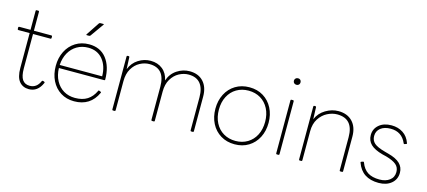

<svg xmlns="http://www.w3.org/2000/svg" viewBox="-57 -1234 3913 1761"><g transform="rotate(15 1899.0 -353.5)"><path d="M8 -484V-498Q8 -506 17 -506H123V-685Q123 -694 132 -694H147Q155 -694 155 -685V-506H321Q329 -506 329 -498V-484Q329 -475 321 -475H155V-149Q155 -75 178 -41.5Q201 -8 248 -8Q314 -8 345 -79Q348 -85 356 -83L367 -79Q371 -77 372.5 -73.5Q374 -70 371 -66Q331 24 248 24Q190 24 156.5 -16.5Q123 -57 123 -144V-475H17Q13 -475 10.5 -477.5Q8 -480 8 -484Z M895 -115Q832 24 677 24Q604 24 548.5 -11Q493 -46 462.5 -107.5Q432 -169 432 -247Q432 -324 463 -385.5Q494 -447 550 -482Q606 -517 678 -517Q785 -517 843.5 -442Q902 -367 903 -243Q903 -235 895 -235H465Q467 -167 494.5 -115.5Q522 -64 569 -36Q616 -8 677 -8Q748 -8 794 -37.5Q840 -67 867 -125Q870 -134 878 -129L889 -125Q898 -122 895 -115ZM758 -725 668 -598Q664 -592 655 -592H634Q626 -592 630 -599L713 -724Q717 -731 725 -731H755Q763 -731 758 -725ZM678 -485Q619 -485 572 -457.5Q525 -430 497 -380Q469 -330 465 -264H868Q867 -362 816.5 -423.5Q766 -485 678 -485Z M1262 -517Q1330 -517 1376 -480Q1422 -443 1435 -377Q1458 -444 1513.5 -480.5Q1569 -517 1633 -517Q1716 -517 1763.5 -465.5Q1811 -414 1811 -324V5Q1811 13 1803 13H1788Q1780 13 1780 5V-309Q1780 -395 1742.5 -440Q1705 -485 1631 -485Q1585 -485 1541 -461.5Q1497 -438 1468.5 -390Q1440 -342 1440 -272V5Q1440 13 1431 13H1417Q1408 13 1408 5V-309Q1408 -485 1259 -485Q1213 -485 1169 -461.5Q1125 -438 1096.5 -390Q1068 -342 1068 -272V5Q1068 13 1060 13H1045Q1037 13 1037 5V-498Q1037 -506 1045 -506H1055Q1063 -506 1063 -498L1068 -386Q1093 -449 1147 -483Q1201 -517 1262 -517Z M1948 -247Q1948 -324 1979.5 -385.5Q2011 -447 2068.5 -482Q2126 -517 2201 -517Q2276 -517 2333 -482Q2390 -447 2421.5 -385.5Q2453 -324 2453 -247Q2453 -169 2421.5 -107.5Q2390 -46 2333 -11Q2276 24 2201 24Q2126 24 2068.5 -11Q2011 -46 1979.5 -107.5Q1948 -169 1948 -247ZM2420 -247Q2420 -318 2392 -372Q2364 -426 2314.5 -455.5Q2265 -485 2201 -485Q2137 -485 2087 -455.5Q2037 -426 2009 -372Q1981 -318 1981 -247Q1981 -176 2009 -121.5Q2037 -67 2087 -37.5Q2137 -8 2201 -8Q2265 -8 2315 -38Q2365 -68 2392.5 -122Q2420 -176 2420 -247Z M2609 -712Q2623 -712 2631.5 -703.5Q2640 -695 2640 -681Q2640 -667 2631.5 -658.5Q2623 -650 2609 -650Q2595 -650 2586 -658.5Q2577 -667 2577 -681Q2577 -694 2586 -703Q2595 -712 2609 -712ZM2601 -506H2616Q2624 -506 2624 -498V5Q2624 13 2616 13H2601Q2593 13 2593 5V-498Q2593 -506 2601 -506Z M3045 -517Q3130 -517 3179 -465.5Q3228 -414 3228 -324V5Q3228 13 3219 13H3204Q3196 13 3196 5V-309Q3196 -485 3042 -485Q2996 -485 2949.5 -461.5Q2903 -438 2872 -390Q2841 -342 2841 -272V5Q2841 13 2833 13H2818Q2810 13 2810 5V-498Q2810 -506 2818 -506H2828Q2836 -506 2836 -498L2840 -385Q2866 -447 2924.5 -482Q2983 -517 3045 -517Z M3704 -381Q3700 -381 3698 -387Q3656 -485 3550 -485Q3490 -485 3454.5 -457Q3419 -429 3419 -382Q3419 -339 3449 -313Q3479 -287 3554 -267L3587 -258Q3663 -238 3699 -203Q3735 -168 3735 -116Q3735 -53 3689 -14.5Q3643 24 3569 24Q3410 24 3362 -113L3361 -116Q3361 -121 3368 -123L3381 -127Q3384 -128 3386 -128Q3391 -128 3392 -122Q3414 -63 3456.5 -35.5Q3499 -8 3569 -8Q3627 -8 3664.5 -36Q3702 -64 3702 -114Q3702 -158 3671.5 -184Q3641 -210 3574 -229L3537 -238Q3459 -259 3423 -294Q3387 -329 3387 -382Q3387 -441 3431.5 -479Q3476 -517 3550 -517Q3612 -517 3659 -486.5Q3706 -456 3727 -396Q3728 -395 3728 -392Q3728 -388 3722 -386L3708 -382Q3707 -381 3704 -381Z"/></g></svg>

Font: LINE Seed JP_TTF Thin
Style: Regular
Weight: 250
Designer: LY Corporation & Fontrix & Fontworks
Version: Version 1.008